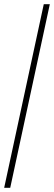

<svg xmlns="http://www.w3.org/2000/svg" viewBox="-20 -780 259 921"><path d="M0 121 190 -760H219L29 121Z"/></svg>

Font: Noto Serif Myanmar ExtraCondensed Thin
Style: Regular
Weight: 100
Width: 2
Designer: Ben Mitchell and the Monotype Design Team
Foundry: Monotype Imaging Inc.
Version: Version 2.106; ttfautohint (v1.8.4.7-5d5b)